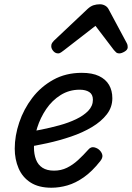

<svg xmlns="http://www.w3.org/2000/svg" viewBox="-20 -860 618 899"><path d="M221 19Q161 19 123 -5.5Q85 -30 67 -72Q49 -114 49 -164Q49 -224 70 -286.5Q91 -349 131 -401.5Q171 -454 229.5 -486.5Q288 -519 363 -519Q412 -519 443.5 -504Q475 -489 490.5 -462.5Q506 -436 506 -400Q506 -358 480 -324.5Q454 -291 410.5 -265Q367 -239 312.5 -220.5Q258 -202 201 -189.5Q144 -177 91 -169L100 -240Q133 -245 175 -253.5Q217 -262 259 -273.5Q301 -285 336.5 -302Q372 -319 393.5 -341.5Q415 -364 415 -393Q415 -418 398 -429Q381 -440 353 -440Q304 -440 264 -415Q224 -390 196.5 -349.5Q169 -309 154 -261.5Q139 -214 139 -170Q139 -138 148.5 -113Q158 -88 179 -74.5Q200 -61 233 -61Q266 -61 293.5 -74.5Q321 -88 345.5 -110.5Q370 -133 394 -160Q406 -174 422 -170Q438 -166 448 -155Q458 -144 459.5 -132Q461 -120 449 -105Q411 -57 372.5 -30Q334 -3 296 8Q258 19 221 19ZM252 -610Q239 -610 229.5 -621Q220 -632 220 -644Q220 -653 224 -659Q228 -665 232 -669L390 -818Q404 -831 418 -835.5Q432 -840 448 -840Q461 -840 472.5 -833.5Q484 -827 490 -814L572 -661Q576 -654 577 -649Q578 -644 578 -639Q578 -627 563.5 -618.5Q549 -610 539 -610Q529 -610 523.5 -615Q518 -620 513 -626L427 -739L280 -625Q274 -621 267 -615.5Q260 -610 252 -610Z"/></svg>

Font: Playwrite CA
Style: Regular
Weight: 400
Designer: Veronika Burian, José Scaglione
Foundry: TypeTogether
Version: Version 1.002